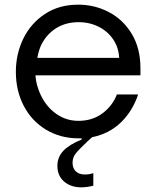

<svg xmlns="http://www.w3.org/2000/svg" viewBox="-20 -583 669 823"><path d="M582 -260H132Q134 -231 143 -205Q164 -141 210.5 -103Q257 -65 316 -65Q376 -65 419 -97Q462 -129 481 -178H572Q549 -108 499 -59Q449 -10 375 5L355 23Q318 58 304.5 75Q291 92 291 115Q291 138 305 151.5Q319 165 344 165Q363 165 380 159V213Q352 220 329 220Q283 220 254.5 195Q226 170 226 128Q226 91 251 64Q276 37 330 15V10H317Q239 10 177.5 -27Q116 -64 82 -129Q48 -194 48 -275Q48 -352 80 -417.5Q112 -483 172.5 -523Q233 -563 315 -563Q386 -563 447 -531Q508 -499 545 -437.5Q582 -376 582 -290ZM491 -335Q489 -365 479 -389Q458 -436 414.5 -462Q371 -488 317 -488Q262 -488 220.5 -462Q179 -436 156 -389Q146 -367 140 -335Z"/></svg>

Font: Open Sauce One
Style: Regular
Weight: 400
Designer: Alfredo Marco Pradil
Foundry: Creative Sauce Fz LLC
Version: Version 1.477